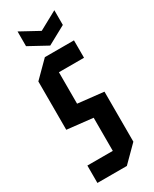

<svg xmlns="http://www.w3.org/2000/svg" viewBox="-226 -940 796 994"><g transform="rotate(-30 172.0 -443.0)"><path d="M39 0V-104H191V-302L37 -319V-608L129 -700H303V-596H153V-408L307 -391V-92L215 0ZM293 -886V-798L183 -738L73 -798V-886L183 -826Z"/></g></svg>

Font: Tektur Condensed Medium
Style: Regular
Weight: 500
Width: 3
Designer: Adam Jagosz
Foundry: Adam Jagosz
Version: Version 1.005;gftools[0.9.30]